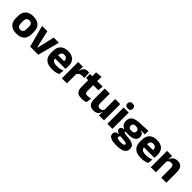

<svg xmlns="http://www.w3.org/2000/svg" viewBox="369 -2295 4095 4095"><g transform="rotate(45 2416.0 -247.5)"><path d="M273.4 14.2Q154.7 14.2 93.9 -45.2Q33.2 -104.6 33.2 -211.9V-276.5Q33.2 -385.4 94.1 -445.6Q155 -505.8 273.4 -505.8Q392.2 -505.8 452.9 -445.6Q513.5 -385.4 513.5 -276.5V-211.9Q513.5 -104.6 453 -45.2Q392.6 14.2 273.4 14.2ZM273.4 -106.7Q316.2 -106.7 338.3 -132.3Q360.5 -157.9 360.5 -205.5V-283.2Q360.5 -332.8 338.3 -358.9Q316.2 -384.9 273.4 -384.9Q231 -384.9 208.7 -358.9Q186.4 -332.8 186.4 -283.2V-205.5Q186.4 -157.9 208.7 -132.3Q231 -106.7 273.4 -106.7Z M807.4 -100.1 897.1 -491.4H1054L923.6 0H678.4L546.9 -491.4H705.2L795.6 -100.1Z M1348.5 12.5Q1214.4 12.5 1150.6 -47.2Q1086.7 -107 1086.7 -221.4V-272.5Q1086.7 -385.7 1146.6 -445.8Q1206.4 -505.8 1321.2 -505.8Q1398 -505.8 1449.1 -479.7Q1500.3 -453.6 1526.1 -405.1Q1551.8 -356.5 1551.8 -288.5V-272.1Q1551.8 -253 1550.2 -233.3Q1548.5 -213.5 1545.3 -196.4H1407.6Q1409.3 -225.6 1409.9 -251.4Q1410.5 -277.2 1410.5 -297.9Q1410.5 -328.3 1401 -349.2Q1391.4 -370 1371.7 -380.9Q1352 -391.8 1321.2 -391.8Q1275.2 -391.8 1253.9 -367.1Q1232.5 -342.4 1232.5 -296.9V-252L1233.4 -235.3V-200.5Q1233.4 -181.3 1239.7 -164.4Q1246 -147.5 1261.8 -134.7Q1277.7 -121.9 1305.4 -114.8Q1333.2 -107.6 1376.1 -107.6Q1421.4 -107.6 1463.5 -116.3Q1505.6 -125 1544.2 -140.1L1531.7 -25.2Q1497.7 -7.5 1451.1 2.5Q1404.6 12.5 1348.5 12.5ZM1167.7 -196.4V-291.2H1514.5V-196.4Z M1784.4 -276 1742.5 -368.9H1778.7Q1790.4 -430 1825.2 -464.6Q1859.9 -499.3 1923.3 -499.3Q1934.4 -499.3 1943.7 -497.9Q1953.1 -496.5 1961.5 -494.6L1969.2 -340.2Q1958.6 -342.8 1944.5 -344.2Q1930.4 -345.6 1916 -345.6Q1867 -345.6 1833.6 -327.3Q1800.2 -309 1784.4 -276ZM1634.4 0V-491.4H1778.3L1772 -334.7L1787.4 -332.5V0Z M2236.5 11Q2171 11 2132.2 -8.8Q2093.4 -28.6 2076.5 -68Q2059.7 -107.4 2059.7 -165.5V-440.1H2211.3V-189.9Q2211.3 -153.9 2227.7 -137.3Q2244 -120.6 2288.3 -120.6Q2313.1 -120.6 2337 -126.1Q2360.9 -131.6 2380.6 -139.8L2367.6 -13.6Q2342.2 -2.3 2308.9 4.4Q2275.7 11 2236.5 11ZM1993.6 -369.5V-489.6H2375.8L2362.7 -369.5ZM2061.7 -478.7 2061.2 -605.5 2212.5 -619.8 2207.1 -478.7Z M2588.6 -491.4V-202.7Q2588.6 -175.7 2595.6 -155.9Q2602.6 -136.1 2619.1 -125.4Q2635.7 -114.7 2664 -114.7Q2688.1 -114.7 2705.9 -123.2Q2723.6 -131.7 2735.7 -146.1Q2747.9 -160.5 2754 -177.9L2777.7 -106.4H2751.5Q2743.7 -73.5 2725.4 -46.6Q2707.1 -19.7 2675.3 -4Q2643.5 11.7 2594.1 11.7Q2539.6 11.7 2504.3 -9.5Q2469.1 -30.8 2452.3 -72.9Q2435.6 -115 2435.6 -178.1V-491.4ZM2904.6 -491.4V0H2752.3L2757.3 -122.9L2751.6 -137.2V-491.4Z M3006.8 0V-491.4H3159.8V0ZM3083.3 -538Q3040.7 -538 3021.1 -557.6Q3001.4 -577.3 3001.4 -610.9V-614.3Q3001.4 -648 3021.1 -667.6Q3040.7 -687.2 3083.3 -687.2Q3125.6 -687.2 3145.4 -667.6Q3165.2 -648 3165.2 -614.3V-610.9Q3165.2 -576.8 3145.4 -557.4Q3125.6 -538 3083.3 -538Z M3479.3 -152.9Q3360.9 -152.9 3301.6 -197.1Q3242.2 -241.2 3242.2 -320.6V-327.2Q3242.2 -381.2 3266.3 -418.4Q3290.4 -455.6 3341 -476.2Q3391.6 -496.7 3470.5 -500.3L3732.9 -512.6V-404.4L3602.4 -408V-402.8Q3636 -397.4 3657.8 -384.3Q3679.7 -371.1 3690.4 -349.7Q3701.1 -328.3 3701.1 -297.7V-294Q3701.1 -225.3 3646.9 -189.1Q3592.7 -152.9 3479.3 -152.9ZM3471.8 79.5H3487.1Q3522.9 79.5 3545.1 75.1Q3567.3 70.6 3577.8 61.6Q3588.4 52.6 3588.4 39.2V38Q3588.4 20.5 3573.7 13Q3559 5.5 3529.5 2.9L3384.3 -11.3L3417.8 -13.4Q3403.2 -10.8 3392.3 -5Q3381.4 0.8 3375.3 9.9Q3369.2 19 3369.2 31.9V32.9Q3369.2 48.2 3380.1 58.7Q3391 69.2 3413.8 74.4Q3436.5 79.5 3471.8 79.5ZM3464.4 191.3Q3390.3 191.3 3338.2 179.7Q3286.1 168.1 3259 142.6Q3231.9 117 3231.9 75.2V73.2Q3231.9 44.7 3244.5 25.2Q3257.1 5.7 3280.5 -5.4Q3304 -16.4 3335.7 -19V-24Q3297.1 -31.2 3276.2 -48.6Q3255.3 -66 3255.3 -97.4V-98.2Q3255.3 -120.7 3265.7 -136Q3276.1 -151.3 3296.2 -159.8Q3316.2 -168.2 3345 -169.3V-186.2L3458.1 -157.7L3424.8 -158.2Q3407.5 -158 3400.2 -153.5Q3393 -148.9 3393 -140.1V-139.6Q3393 -128.4 3404.7 -123.8Q3416.4 -119.1 3442.8 -116L3559.4 -102.3Q3644.6 -92.4 3686 -60.5Q3727.4 -28.6 3727.4 38.3V41.5Q3727.4 92.7 3698.7 125.8Q3670.1 159 3615.7 175.1Q3561.3 191.3 3483.7 191.3ZM3474.3 -255.9Q3504.1 -255.9 3523.4 -263.6Q3542.7 -271.4 3552.4 -286.6Q3562.1 -301.8 3562.1 -323.5V-327.8Q3562.1 -349.4 3552.4 -364.4Q3542.8 -379.5 3523.7 -387.3Q3504.5 -395.2 3474.7 -395.2H3474Q3443.6 -395.2 3424.1 -387.1Q3404.5 -379 3395.2 -364.1Q3385.9 -349.1 3385.9 -327.7V-323.5Q3385.9 -301.8 3395.6 -286.6Q3405.3 -271.4 3424.9 -263.6Q3444.5 -255.9 3474.3 -255.9Z M4030 12.5Q3895.9 12.5 3832.1 -47.2Q3768.2 -107 3768.2 -221.4V-272.5Q3768.2 -385.7 3828.1 -445.8Q3887.9 -505.8 4002.7 -505.8Q4079.5 -505.8 4130.6 -479.7Q4181.8 -453.6 4207.6 -405.1Q4233.3 -356.5 4233.3 -288.5V-272.1Q4233.3 -253 4231.7 -233.3Q4230 -213.5 4226.8 -196.4H4089.1Q4090.8 -225.6 4091.4 -251.4Q4092 -277.2 4092 -297.9Q4092 -328.3 4082.5 -349.2Q4072.9 -370 4053.2 -380.9Q4033.5 -391.8 4002.7 -391.8Q3956.7 -391.8 3935.4 -367.1Q3914 -342.4 3914 -296.9V-252L3914.9 -235.3V-200.5Q3914.9 -181.3 3921.2 -164.4Q3927.5 -147.5 3943.3 -134.7Q3959.2 -121.9 3986.9 -114.8Q4014.7 -107.6 4057.6 -107.6Q4102.9 -107.6 4145 -116.3Q4187.1 -125 4225.7 -140.1L4213.2 -25.2Q4179.2 -7.5 4132.6 2.5Q4086.1 12.5 4030 12.5ZM3849.2 -196.4V-291.2H4196V-196.4Z M4631.8 0V-288.8Q4631.8 -315.9 4624.9 -335.6Q4617.9 -355.4 4601.4 -366Q4584.9 -376.7 4556.5 -376.7Q4532.9 -376.7 4514.9 -368.2Q4496.9 -359.8 4484.8 -345.6Q4472.7 -331.4 4466.4 -313.5L4442.8 -385H4469Q4476.8 -418.5 4495.1 -445.1Q4513.4 -471.7 4545.3 -487.4Q4577.3 -503.1 4626.4 -503.1Q4681.4 -503.1 4716.4 -481.9Q4751.4 -460.7 4768.1 -418.7Q4784.9 -376.6 4784.9 -313.3V0ZM4315.9 0V-491.4H4468.2L4463.1 -368.6L4468.9 -354.2V0Z"/></g></svg>

Font: Anek Odia Medium
Style: Regular
Weight: 500
Designer: Yesha Goshar & Mahesh Sahu (Odia), Yesha Goshar (Latin)
Foundry: Ek Type
Version: Version 1.003